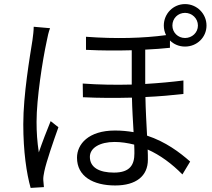

<svg xmlns="http://www.w3.org/2000/svg" viewBox="-20 -877 1040 940"><path d="M145 -746C145 -727 142 -703 139 -681C126 -598 94 -414 94 -269C94 -135 110 -28 130 43L195 39L192 5C191 -7 194 -24 197 -38C207 -86 242 -187 266 -254L228 -284C211 -243 186 -178 170 -131C162 -185 159 -228 159 -281C159 -394 188 -581 209 -677C212 -695 219 -724 225 -739ZM638 -126C638 -72 618 -32 538 -32C466 -32 420 -57 420 -109C420 -153 469 -182 541 -182C573 -182 605 -177 637 -169C638 -151 638 -137 638 -126ZM886 -814C920 -814 949 -787 949 -752C949 -717 920 -691 886 -691C851 -691 824 -718 824 -752C824 -787 851 -814 886 -814ZM812 -679C831 -660 857 -649 886 -649C944 -649 991 -694 991 -752C991 -810 944 -857 886 -857C828 -857 782 -810 782 -752C782 -735 786 -719 793 -705C682 -690 547 -686 401 -697V-633C480 -629 555 -629 625 -631V-463C547 -461 466 -462 385 -468L386 -401C465 -397 547 -397 626 -399C627 -345 631 -283 634 -230C605 -235 575 -238 543 -238C413 -238 357 -171 357 -105C357 -14 435 31 544 31C646 31 704 -15 704 -95C704 -109 704 -126 703 -145C764 -118 822 -75 873 -23L911 -86C860 -131 791 -183 700 -213C697 -272 693 -339 692 -402C761 -405 825 -411 878 -417V-483C822 -476 759 -470 691 -466V-634C734 -636 775 -639 812 -643Z"/></svg>

Font: Noto Sans CJK JP DemiLight
Style: Regular
Weight: 350
Designer: Ryoko NISHIZUKA (kana & ideographs); Paul D. Hunt (Latin, Greek & Cyrillic); Wenlong ZHANG (bopomofo); Sandoll Communica
Foundry: Adobe Systems Incorporated
Version: Version 1.004;PS 1.004;hotconv 1.0.82;makeotf.lib2.5.63406